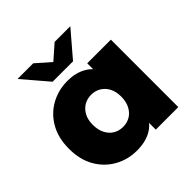

<svg xmlns="http://www.w3.org/2000/svg" viewBox="-198 -921 1091 1091"><g transform="rotate(-45 347.5 -375.0)"><path d="M293 9Q220 9 159 -25.5Q98 -60 62.5 -122.5Q27 -185 27 -272Q27 -358 62.5 -420.5Q98 -483 159 -517Q220 -551 293 -551Q363 -551 411.5 -521Q460 -491 485.5 -429Q511 -367 511 -272Q511 -175 487 -113Q463 -51 415 -21Q367 9 293 9ZM333 -142Q365 -142 390.5 -157Q416 -172 431.5 -201.5Q447 -231 447 -272Q447 -313 431.5 -341.5Q416 -370 390.5 -385Q365 -400 333 -400Q301 -400 275.5 -385Q250 -370 234.5 -341.5Q219 -313 219 -272Q219 -231 234.5 -201.5Q250 -172 275.5 -157Q301 -142 333 -142ZM453 0V-93L454 -272L444 -451V-542H634V0ZM231 -607 101 -759H227L368 -635H258L399 -759H525L395 -607Z"/></g></svg>

Font: MOST Montserrat ExtraBold
Style: Regular
Weight: 800
Designer: Julieta Ulanovsky
Foundry: Julieta Ulanovsky
Version: Version 8.000;March 11, 2024;FontCreator 15.0.0.2926 64-bit